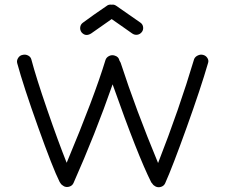

<svg xmlns="http://www.w3.org/2000/svg" viewBox="-20 -774 956 815"><path d="M641 18Q631 13 627 6Q623 2 622 0Q565 -113 458 -416Q384 -204 292 3Q287 14 275 18Q263 22 252 17Q241 11 237 4Q235 2 233 -2Q204 -60 141.5 -235Q79 -410 53 -506Q50 -517 57 -528Q64 -539 76 -541Q88 -544 99 -538.5Q110 -533 113 -522Q133 -446 180 -309.5Q227 -173 263 -83Q381 -365 428 -520Q432 -531 443.5 -536.5Q455 -542 467 -538Q484 -533 487 -517Q491 -511 492 -508Q556 -311 651 -82Q741 -312 804 -523Q808 -533 819.5 -538.5Q831 -544 842 -541Q854 -538 860.5 -527.5Q867 -517 863 -506Q832 -399 772 -232Q712 -65 681 4Q676 15 664 19Q652 23 641 18ZM367 -632Q343 -617 326 -637Q319 -647 320.5 -658.5Q322 -670 331 -677Q374 -709 433 -749Q441 -756 455 -754Q464 -756 474 -749L576 -678Q586 -671 587.5 -659Q589 -647 582 -638Q574 -628 562.5 -626.5Q551 -625 541 -632Q532 -638 502 -659.5Q472 -681 454 -693Z"/></svg>

Font: Hoogli Medium
Style: Regular
Weight: 500
Designer: Anand Singh Naorem
Foundry: Brand New Type
Version: Version 1.00 b007